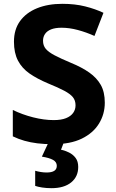

<svg xmlns="http://www.w3.org/2000/svg" viewBox="-20 -744 606 1004"><path d="M528 -207Q528 -147 497.5 -97.5Q467 -48 407.5 -19Q348 10 257 10Q212 10 175.5 5.5Q139 1 107.5 -8Q76 -17 47 -31V-169Q96 -145 153 -130.5Q210 -116 261 -116Q300 -116 325 -126Q350 -136 362.5 -153.5Q375 -171 375 -193Q375 -219 361 -236Q347 -253 316 -269.5Q285 -286 231 -308Q174 -332 134.5 -359.5Q95 -387 74 -427Q53 -467 53 -526Q53 -590 85 -634Q117 -678 174 -701Q231 -724 306 -724Q372 -724 425.5 -710.5Q479 -697 521 -677L474 -556Q432 -575 387.5 -587Q343 -599 302 -599Q269 -599 247.5 -590.5Q226 -582 215.5 -566.5Q205 -551 205 -531Q205 -506 219 -489Q233 -472 265 -455Q297 -438 352 -415Q408 -392 447 -364.5Q486 -337 507 -300Q528 -263 528 -207ZM389 129Q389 180 352 210Q315 240 249 240Q223 240 200.5 236.5Q178 233 164 228V149Q178 153 193.5 155.5Q209 158 224 158Q250 158 263.5 149.5Q277 141 277 123Q277 103 257 92Q237 81 199 75L234 0H314L299 39Q320 43 341 53.5Q362 64 375.5 82Q389 100 389 129Z"/></svg>

Font: Noto Sans Lao UI
Style: Regular
Weight: 400
Designer: Monotype Design Team
Foundry: Monotype Imaging Inc.
Version: Version 2.000